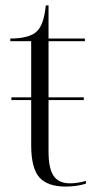

<svg xmlns="http://www.w3.org/2000/svg" viewBox="-20 -678 362 708"><path d="M223 10Q155 10 125 -24Q95 -58 95 -143V-309H22V-319H95V-526H18V-536Q82 -536 111 -558Q128 -572 136.5 -596.5Q145 -621 149 -658H159V-536H293V-526H159V-319H289V-309H159V-119Q159 -56 178 -29Q197 -2 238 -2Q266 -2 297 -11V-1Q283 4 262.5 7Q242 10 223 10Z"/></svg>

Font: Noto Serif Display Light
Style: Regular
Weight: 300
Designer: Monotype Design Team
Foundry: Monotype Imaging Inc.
Version: Version 2.009